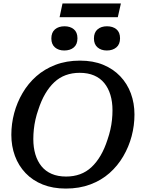

<svg xmlns="http://www.w3.org/2000/svg" viewBox="-20 -1081 845 1118"><path d="M363 17Q288 17 229 -6.5Q170 -30 129 -73Q88 -116 67 -173Q46 -230 46 -296Q46 -360 62.5 -422Q79 -484 111.5 -539.5Q144 -595 191.5 -637Q239 -679 303 -703.5Q367 -728 446 -728Q522 -728 580.5 -704Q639 -680 680 -637Q721 -594 742 -537Q763 -480 763 -414Q763 -350 746.5 -288Q730 -226 697.5 -170.5Q665 -115 617.5 -73Q570 -31 506 -7Q442 17 363 17ZM444 -657Q400 -657 363 -643.5Q326 -630 296.5 -602.5Q267 -575 243.5 -535Q220 -495 203 -442Q193 -414 186.5 -385Q180 -356 177 -327.5Q174 -299 174 -271Q174 -222 186 -182Q198 -142 221.5 -113Q245 -84 281 -68.5Q317 -53 365 -53Q409 -53 446 -66.5Q483 -80 512.5 -107.5Q542 -135 565.5 -175Q589 -215 606 -268Q616 -297 622.5 -325.5Q629 -354 632 -382.5Q635 -411 635 -439Q635 -488 623 -528Q611 -568 587.5 -597Q564 -626 528 -641.5Q492 -657 444 -657ZM354 -787Q321 -787 300 -805Q279 -823 279 -857Q279 -892 300 -910Q321 -928 356 -928Q389 -928 410 -910.5Q431 -893 431 -858Q431 -823 410 -805Q389 -787 354 -787ZM602 -787Q569 -787 548 -805Q527 -823 527 -857Q527 -892 548 -910Q569 -928 603 -928Q637 -928 658 -910.5Q679 -893 679 -858Q679 -823 657.5 -805Q636 -787 602 -787ZM344 -1061H684L666 -981H327Z"/></svg>

Font: Roboto Serif Medium
Style: Italic
Weight: 500
Italic angle: -10°
Designer: Greg Gazdowicz
Foundry: Commercial Type
Version: Version 1.008